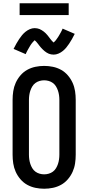

<svg xmlns="http://www.w3.org/2000/svg" viewBox="-20 -1146 540 1174"><path d="M250 8Q223 8 196.5 2.5Q170 -3 146.5 -16Q123 -29 105 -50Q87 -71 76 -95.5Q65 -120 61 -146.5Q57 -173 57 -200V-535Q57 -562 61 -588.5Q65 -615 76 -639.5Q87 -664 105 -685Q123 -706 146.5 -719Q170 -732 196.5 -737.5Q223 -743 250 -743Q277 -743 303.5 -737.5Q330 -732 353.5 -719Q377 -706 395 -685Q413 -664 424 -639.5Q435 -615 439 -588.5Q443 -562 443 -535V-200Q443 -173 439 -146.5Q435 -120 424 -95.5Q413 -71 395 -50Q377 -29 353.5 -16Q330 -3 303.5 2.5Q277 8 250 8ZM250 -80Q264 -80 278 -84Q292 -88 303.5 -96.5Q315 -105 322.5 -117.5Q330 -130 334.5 -143.5Q339 -157 341 -171.5Q343 -186 343 -200V-535Q343 -549 341 -563.5Q339 -578 334.5 -591.5Q330 -605 322.5 -617.5Q315 -630 303.5 -638.5Q292 -647 278 -651Q264 -655 250 -655Q236 -655 222 -651Q208 -647 196.5 -638.5Q185 -630 177.5 -617.5Q170 -605 165.5 -591.5Q161 -578 159 -563.5Q157 -549 157 -535V-200Q157 -186 159 -171.5Q161 -157 165.5 -143.5Q170 -130 177.5 -117.5Q185 -105 196.5 -96.5Q208 -88 222 -84Q236 -80 250 -80ZM308 -812Q300 -812 292.5 -813.5Q285 -815 278.5 -817.5Q272 -820 265 -824.5Q258 -829 252.5 -833.5Q247 -838 241 -844Q235 -850 230 -855.5Q225 -861 221 -866.5Q217 -872 211.5 -879Q206 -886 201.5 -891Q197 -896 192 -900Q190 -898 185.5 -893.5Q181 -889 179 -886.5Q177 -884 175 -881.5Q173 -879 170.5 -875.5Q168 -872 165.5 -868Q163 -864 160.5 -859.5Q158 -855 155 -850Q152 -845 149 -839.5Q146 -834 143 -828Q140 -822 137 -815L63 -847Q72 -865 80.5 -880Q89 -895 97.5 -907.5Q106 -920 114.5 -930.5Q123 -941 135 -951Q147 -961 162 -967.5Q177 -974 192 -974Q200 -974 207.5 -972.5Q215 -971 221.5 -968.5Q228 -966 235 -961.5Q242 -957 247.5 -953Q253 -949 259 -943Q265 -937 270 -931Q275 -925 279 -919.5Q283 -914 288.5 -907Q294 -900 298 -895.5Q302 -891 308 -886Q310 -888 314.5 -892.5Q319 -897 321 -899.5Q323 -902 325 -905Q327 -908 329.5 -911.5Q332 -915 334.5 -918.5Q337 -922 339.5 -926.5Q342 -931 345 -936Q348 -941 351 -946.5Q354 -952 357 -958Q360 -964 363 -971L437 -939Q428 -921 419.5 -906Q411 -891 402.5 -878.5Q394 -866 385.5 -855.5Q377 -845 365 -835Q353 -825 338 -818.5Q323 -812 308 -812ZM400 -1054H100V-1126H400Z"/></svg>

Font: Iosevka Curly Slab Semibold
Style: Regular
Weight: 600
Monospace: yes
Designer: Belleve Invis
Foundry: Belleve Invis
Version: Version 22.1.2; ttfautohint (v1.8.4)